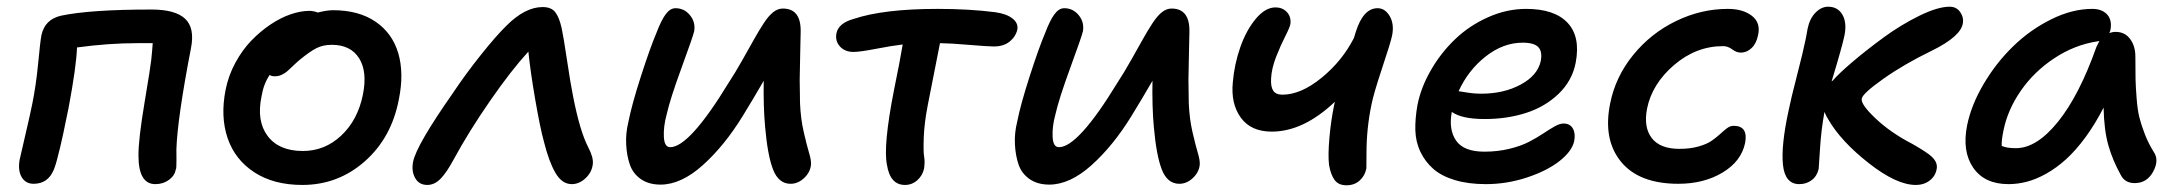

<svg xmlns="http://www.w3.org/2000/svg" viewBox="-20 -533 6431 566"><path d="M438 9.8Q388.2 9.8 388.2 -74.2Q387.7 -120.6 406 -230Q424.3 -339.4 425.8 -356Q429.2 -388.7 430.2 -405.8H386.2Q299.8 -405.8 207 -393.1Q205.1 -336.9 182.1 -214.8Q180.2 -206.5 174.6 -178.7Q168.9 -150.9 165.8 -136.2Q162.6 -121.6 157.5 -99.6Q152.3 -77.6 147.9 -61.5Q143.6 -45.4 139.2 -34.2Q122.1 8.8 79.1 8.8Q55.2 8.8 43.7 -11.2Q32.2 -31.2 38.1 -63Q39.6 -70.3 54.4 -133.8Q69.3 -197.3 75.2 -227.1Q86.4 -282.2 92.5 -346.7Q98.6 -411.1 102.1 -429.2Q112.3 -476.1 160.2 -486.8Q245.6 -504.9 426.8 -504.9Q496.6 -504.9 525.6 -477.8Q554.7 -450.7 543 -391.1Q502.9 -183.6 500 -92.8Q500 -88.9 500.2 -61.5Q500.5 -34.2 498 -33.2Q495.1 -15.1 478 -2.7Q460.9 9.8 438 9.8Z M871.1 12.2Q787.1 12.2 730 -24.9Q672.9 -62 651.1 -125.5Q629.4 -189 645 -268.1Q653.3 -310.1 673.8 -347.9Q694.3 -385.7 720.7 -413.1Q747.1 -440.4 777.3 -460.7Q807.6 -481 837.2 -491Q866.7 -501 892.1 -501Q903.8 -501 917 -496.1Q943.4 -502.9 961.9 -502.9Q1037.6 -502.9 1087.2 -469Q1136.7 -435.1 1154.1 -376Q1171.4 -316.9 1155.8 -240.2Q1134.3 -127 1055.4 -57.4Q976.6 12.2 871.1 12.2ZM751 -249Q735.8 -176.3 769 -132.1Q802.2 -87.9 873 -87.9Q937.5 -87.9 986.1 -133.5Q1034.7 -179.2 1049.8 -253.9Q1063.5 -321.8 1038.6 -361.3Q1013.7 -400.9 958 -400.9Q932.1 -400.9 912.6 -390.9Q893.1 -380.9 863.8 -356.9Q854.5 -349.1 841.8 -336.9Q829.1 -324.7 823.5 -320.3Q817.9 -315.9 809.1 -312Q800.3 -308.1 790 -308.1Q780.3 -308.1 774.9 -312Q756.8 -285.2 751 -249Z M1239.7 12.2Q1215.3 12.2 1203.9 -8.1Q1192.4 -28.3 1197.8 -56.2Q1207.5 -105 1314.5 -257.8Q1353 -315.4 1397.5 -371.1Q1441.9 -426.8 1472.7 -457Q1527.8 -512.2 1579.6 -512.2Q1605 -512.2 1616.7 -497.3Q1628.4 -482.4 1635.7 -450.2Q1641.1 -425.3 1651.6 -355Q1662.1 -284.7 1669.4 -249Q1689.5 -146 1714.4 -98.1Q1730 -68.4 1727.5 -48.8Q1724.6 -24.9 1706.1 -7.6Q1687.5 9.8 1665.5 9.8Q1636.7 9.8 1617.4 -23.4Q1598.1 -56.6 1583.5 -115.2Q1572.3 -155.8 1557.9 -239Q1543.5 -322.3 1537.6 -380.9Q1487.8 -326.7 1425.3 -236.6Q1362.8 -146.5 1317.4 -63Q1296.4 -23.9 1278.6 -5.9Q1260.7 12.2 1239.7 12.2Z M1927.2 11.2Q1892.6 11.2 1869.1 -5.1Q1845.7 -21.5 1836.7 -47.9Q1827.6 -74.2 1825.9 -107.4Q1824.2 -140.6 1832.5 -173.8Q1842.3 -224.1 1869.6 -308.8Q1897 -393.6 1915.5 -437Q1929.2 -473.1 1942.4 -491Q1955.6 -508.8 1971.2 -508.8Q1997.1 -508.8 2013.9 -488.3Q2030.8 -467.8 2026.4 -440.9Q2022.9 -425.3 1989 -332.8Q1955.1 -240.2 1945.3 -195.8Q1935.5 -160.2 1937 -129.6Q1938.5 -99.1 1955.6 -99.1Q2012.2 -99.1 2127.4 -288.1Q2147 -317.9 2168.2 -355.5Q2189.5 -393.1 2202.9 -417.2Q2216.3 -441.4 2231 -463.9Q2245.6 -486.3 2259.3 -497.1Q2272.9 -507.8 2287.6 -507.8Q2341.8 -507.8 2340.3 -439Q2340.3 -432.1 2338.9 -373.5Q2337.4 -314.9 2337.4 -297.6Q2337.4 -280.3 2338.4 -229Q2340.3 -182.6 2349.4 -143.6Q2358.4 -104.5 2365.2 -81.8Q2372.1 -59.1 2370.6 -45.9Q2367.7 -23.9 2349.9 -7.6Q2332 8.8 2310.5 8.8Q2275.4 8.8 2259 -33Q2242.7 -74.7 2235.4 -160.2Q2230 -219.2 2231.4 -294.9Q2199.2 -239.3 2169.4 -190.9Q2115.7 -103.5 2051.8 -46.1Q1987.8 11.2 1927.2 11.2Z M2647.9 12.2Q2604 12.2 2594.7 -46.9Q2583 -102.5 2615.7 -269Q2632.3 -349.1 2641.1 -401.9Q2607.4 -397.9 2561.3 -388.9Q2515.1 -379.9 2496.1 -379.9Q2470.7 -379.9 2456.1 -396Q2441.4 -412.1 2445.8 -435.1Q2452.1 -464.8 2496.1 -477.1Q2584.5 -506.8 2744.1 -506.8Q2836.9 -506.8 2913.1 -497.1Q2946.3 -492.7 2964.4 -478.8Q2982.4 -464.8 2979 -445.8Q2974.1 -424.8 2956.3 -410.4Q2938.5 -396 2909.7 -396Q2893.1 -396 2838.4 -400.6Q2783.7 -405.3 2751 -405.8Q2717.3 -234.9 2714.8 -222.2Q2704.6 -169.4 2703.1 -127Q2701.7 -84.5 2704.3 -70.8Q2707 -57.1 2704.1 -36.1Q2699.7 -15.6 2684.1 -1.7Q2668.5 12.2 2647.9 12.2Z M3073.2 11.2Q3038.6 11.2 3015.1 -5.1Q2991.7 -21.5 2982.7 -47.9Q2973.6 -74.2 2971.9 -107.4Q2970.2 -140.6 2978.5 -173.8Q2988.3 -224.1 3015.6 -308.8Q3043 -393.6 3061.5 -437Q3075.2 -473.1 3088.4 -491Q3101.6 -508.8 3117.2 -508.8Q3143.1 -508.8 3159.9 -488.3Q3176.8 -467.8 3172.4 -440.9Q3168.9 -425.3 3135 -332.8Q3101.1 -240.2 3091.3 -195.8Q3081.5 -160.2 3083 -129.6Q3084.5 -99.1 3101.6 -99.1Q3158.2 -99.1 3273.4 -288.1Q3293 -317.9 3314.2 -355.5Q3335.4 -393.1 3348.9 -417.2Q3362.3 -441.4 3377 -463.9Q3391.6 -486.3 3405.3 -497.1Q3418.9 -507.8 3433.6 -507.8Q3487.8 -507.8 3486.3 -439Q3486.3 -432.1 3484.9 -373.5Q3483.4 -314.9 3483.4 -297.6Q3483.4 -280.3 3484.4 -229Q3486.3 -182.6 3495.4 -143.6Q3504.4 -104.5 3511.2 -81.8Q3518.1 -59.1 3516.6 -45.9Q3513.7 -23.9 3495.8 -7.6Q3478 8.8 3456.5 8.8Q3421.4 8.8 3405 -33Q3388.7 -74.7 3381.3 -160.2Q3376 -219.2 3377.4 -294.9Q3345.2 -239.3 3315.4 -190.9Q3261.7 -103.5 3197.8 -46.1Q3133.8 11.2 3073.2 11.2Z M3729 -145Q3667.5 -145 3637.7 -186.3Q3607.9 -227.5 3614.3 -291Q3618.7 -343.3 3636.2 -393.6Q3653.8 -443.8 3681.9 -477.5Q3710 -511.2 3740.2 -511.2Q3760.3 -511.2 3773.2 -497.8Q3786.1 -484.4 3784.2 -463.9Q3783.2 -454.1 3769.3 -427Q3755.4 -399.9 3741.9 -365.5Q3728.5 -331.1 3727.1 -301.8Q3725.6 -277.3 3733.4 -265.6Q3741.2 -253.9 3760.3 -253.9Q3814.9 -253.9 3875.7 -303.5Q3936.5 -353 3971.2 -420.9Q3974.1 -431.2 3977.1 -439.9Q3999 -508.8 4041 -508.8Q4063 -508.8 4076.7 -485.6Q4090.3 -462.4 4084 -429.2Q4080.1 -409.2 4054.4 -332.3Q4028.8 -255.4 4022.9 -224.1Q4008.3 -154.3 4008.3 -81.1Q4007.8 -71.8 4008.1 -53Q4008.3 -34.2 4007.3 -34.2Q4003.4 -14.6 3988 -0.7Q3972.7 13.2 3949.2 13.2Q3925.8 13.2 3914.3 -2.4Q3902.8 -18.1 3897.9 -46.9Q3894.5 -74.7 3898.9 -125.7Q3903.3 -176.8 3913.1 -224.1Q3913.6 -225.6 3914.1 -228.5Q3914.6 -231.4 3915 -232.9Q3822.3 -145 3729 -145Z M4359.9 9.8Q4308.6 9.8 4269.3 -2Q4230 -13.7 4205.8 -34.7Q4181.6 -55.7 4167.5 -85Q4153.3 -114.3 4152.3 -149.2Q4151.4 -184.1 4158.7 -224.1Q4168.9 -275.4 4198 -325.9Q4227.1 -376.5 4268.8 -416.7Q4310.5 -457 4366 -481.9Q4421.4 -506.8 4479 -506.8Q4562.5 -506.8 4601.1 -465.8Q4639.6 -424.8 4625 -348.1Q4614.7 -294.9 4574.5 -256.3Q4534.2 -217.8 4478.3 -200Q4422.4 -182.1 4356.9 -182.1Q4289.1 -182.1 4259.8 -203.1Q4250 -150.9 4272.5 -118.4Q4294.9 -85.9 4356 -85.9Q4395.5 -85.9 4430.2 -94.5Q4464.8 -103 4488 -115.2Q4511.2 -127.4 4529.5 -139.6Q4547.9 -151.9 4563 -160.4Q4578.1 -168.9 4588.9 -168.9Q4608.4 -168.9 4616.7 -154.1Q4625 -139.2 4620.6 -117.2Q4614.3 -87.4 4577.4 -58.3Q4540.5 -29.3 4481.4 -9.8Q4422.4 9.8 4359.9 9.8ZM4468.8 -407.2Q4411.6 -407.2 4360.1 -366.9Q4308.6 -326.7 4279.8 -264.2Q4280.8 -264.2 4303 -260.5Q4325.2 -256.8 4346.7 -256.8Q4413.1 -256.8 4462.9 -283.7Q4512.7 -310.5 4522 -353Q4527.3 -380.9 4514.9 -394Q4502.4 -407.2 4468.8 -407.2Z M4927.7 8.8Q4811.5 8.8 4758.3 -56.6Q4705.1 -122.1 4726.6 -228Q4742.2 -306.6 4794.4 -370.8Q4846.7 -435.1 4920.7 -470.9Q4994.6 -506.8 5073.7 -506.8Q5118.2 -506.8 5144.5 -486.3Q5170.9 -465.8 5162.6 -429.2Q5157.7 -404.8 5143.6 -391.4Q5129.4 -377.9 5111.8 -377.9Q5099.1 -377.9 5086.4 -387.5Q5073.7 -397 5059.6 -397Q4980 -397 4915 -341.3Q4850.1 -285.6 4835.4 -212.9Q4824.7 -158.2 4849.1 -126.2Q4873.5 -94.2 4930.7 -94.2Q4962.9 -94.2 4987.5 -101.3Q5012.2 -108.4 5026.1 -118.2Q5040 -127.9 5050.8 -137.9Q5061.5 -147.9 5071 -155Q5080.6 -162.1 5090.8 -162.1Q5133.8 -162.1 5124.5 -111.8Q5113.3 -57.6 5058.1 -24.4Q5002.9 8.8 4927.7 8.8Z M5284.2 9.8Q5242.2 9.8 5236.1 -46.4Q5230 -102.5 5252.4 -206.1Q5259.3 -240.7 5277.6 -311.5Q5295.9 -382.3 5302.2 -414.1Q5303.2 -418.5 5305.4 -429.9Q5307.6 -441.4 5308.6 -448.2Q5314.9 -478.5 5332 -495.8Q5349.1 -513.2 5369.1 -513.2Q5397.5 -513.2 5411.1 -490Q5424.8 -466.8 5417.5 -429.2Q5410.6 -395.5 5379.4 -293L5383.3 -295.9Q5400.9 -316.4 5441.7 -351.1Q5482.4 -385.7 5533.2 -422.9Q5584 -460 5638.2 -486.6Q5692.4 -513.2 5727.5 -513.2Q5747.1 -513.2 5758.1 -498Q5769 -482.9 5766.6 -465.8Q5761.7 -426.3 5675.3 -383.8Q5592.8 -343.8 5531.7 -300.5Q5470.7 -257.3 5468.3 -242.2Q5464.8 -225.6 5509.3 -183.6Q5553.7 -141.6 5617.2 -108.9Q5661.6 -83.5 5673.8 -71.8Q5691.9 -55.2 5689.5 -37.1Q5686.5 -15.1 5669.4 -1.5Q5652.3 12.2 5627.4 12.2Q5570.8 12.2 5489 -52Q5407.2 -116.2 5370.1 -180.2Q5363.8 -189.5 5358.4 -203.1Q5348.6 -150.4 5345.2 -93.8Q5341.8 -37.1 5341.3 -35.2Q5336.4 -13.7 5320.8 -2Q5305.2 9.8 5284.2 9.8Z M5900.9 9.8Q5830.1 9.8 5796.9 -38.6Q5763.7 -86.9 5778.8 -163.1Q5791 -223.6 5827.9 -285.9Q5864.7 -348.1 5914.8 -396.7Q5964.8 -445.3 6026.9 -476.1Q6088.9 -506.8 6147.9 -506.8Q6176.8 -506.8 6191.9 -490Q6207 -473.1 6201.2 -443.8L6198.2 -435.1Q6206.1 -439 6216.8 -439Q6243.7 -439 6259.3 -418.2Q6274.9 -397.5 6274.9 -366.2Q6274.9 -320.8 6275.4 -299.1Q6275.9 -277.3 6278.6 -243.2Q6281.2 -209 6286.6 -187.3Q6292 -165.5 6302.5 -138.2Q6313 -110.8 6329.1 -85Q6345.7 -61 6327.4 -27.1Q6309.1 6.8 6272.9 6.8Q6244.1 6.8 6231.9 -17.1Q6207.5 -61 6195.1 -105.2Q6182.6 -149.4 6181.2 -215.8Q6156.2 -167 6127.7 -128.2Q6099.1 -89.4 6070.8 -63.7Q6042.5 -38.1 6012.5 -21.2Q5982.4 -4.4 5955.1 2.7Q5927.7 9.8 5900.9 9.8ZM5886.2 -148.9Q5879.9 -119.1 5880.9 -103Q5894 -96.2 5922.9 -96.2Q5983.9 -96.2 6046.6 -173.8Q6109.4 -251.5 6160.2 -395Q6167.5 -409.7 6168.9 -412.1Q6168 -412.1 6166 -411.6Q6164.1 -411.1 6163.1 -411.1Q6095.7 -400.9 6035.9 -361.3Q5976.1 -321.8 5937.3 -265.6Q5898.4 -209.5 5886.2 -148.9Z"/></svg>

Font: Shantell Sans Normal
Style: Italic
Weight: 500
Italic angle: -11.31°
Designer: Stephen Nixon, Anya Danilova, Shantell Martin
Foundry: Arrow Type
Version: Version 1.006;[559af2be0]